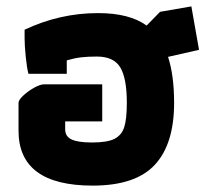

<svg xmlns="http://www.w3.org/2000/svg" viewBox="-20 -571 665 601"><path d="M38 -162V-249Q38 -258 53 -272Q68 -286 87 -296.5Q106 -307 118 -307H300V-191H184V-166Q184 -144 204 -134.5Q224 -125 268 -125Q316 -125 338.5 -136.5Q361 -148 369 -173.5Q377 -199 377 -249Q377 -326 356.5 -360Q336 -394 283 -394Q254 -394 233.5 -391.5Q213 -389 189 -382V-340H69Q64 -359 60.5 -394Q57 -429 57 -451V-478Q167 -530 287 -530Q385 -530 439 -491L481 -534L579 -551L603 -415L506 -393Q525 -335 525 -249Q525 -120 464.5 -55Q404 10 270 10Q38 10 38 -162Z"/></svg>

Font: Athiti
Style: Bold
Weight: 700
Designer: CadsonDemak Team
Foundry: CadsonDemak
Version: Version 1.033